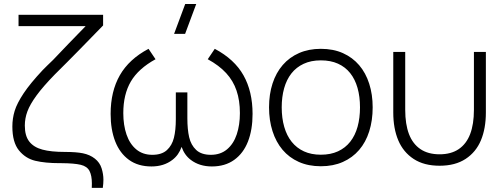

<svg xmlns="http://www.w3.org/2000/svg" viewBox="-20 -792 2438 932"><path d="M425.5 120Q426 108.5 426 98.5Q426 60.5 414.5 38Q403 15.5 372 8Q341 0.5 278 0H269.5Q199 0 151.2 -11.5Q103.5 -23 71.8 -62.2Q40 -101.5 40 -178Q40 -217 51.2 -253.8Q62.5 -290.5 94.5 -338.8Q126.5 -387 187 -451.5Q198.5 -463 210 -474.5Q221.5 -486 238 -501.5Q268.5 -533.5 312 -579Q355.5 -624.5 395.5 -665H70V-720H480.5V-668.5L363.5 -548.5Q334.5 -519 305.5 -489.8Q276.5 -460.5 246 -430.5Q188.5 -371.5 157 -328.2Q125.5 -285 113 -251.2Q100.5 -217.5 100.5 -182.5Q100.5 -132.5 122.2 -104.8Q144 -77 185.8 -65.8Q227.5 -54.5 295 -54.5Q350 -54.5 382 -48Q416.5 -41 440.5 -22Q464.5 -3 473.2 25Q482 53 482 80.5Q482 98.5 479 120Z M878.5 -627.5H825L879 -772.5H932.5ZM715.5 16Q650 16 605.8 -16.2Q561.5 -48.5 539.2 -105.8Q517 -163 517 -239Q517 -348.5 561.8 -426.8Q606.5 -505 701 -555L735 -504.5Q652 -459 615.2 -396.5Q578.5 -334 578.5 -243Q578.5 -184.5 594.2 -138.8Q610 -93 641.5 -66.8Q673 -40.5 719.5 -40.5Q765 -40.5 790 -63.2Q815 -86 824.2 -123Q833.5 -160 833.5 -214V-343.5H889.5V-218Q889.5 -164 898.2 -126Q907 -88 932.2 -64.2Q957.5 -40.5 1003.5 -40.5Q1050.5 -40.5 1082.2 -67.2Q1114 -94 1129.2 -139.8Q1144.5 -185.5 1144.5 -243Q1144.5 -304.5 1128.2 -352.2Q1112 -400 1077.8 -437.2Q1043.5 -474.5 988.5 -504.5L1022.5 -555Q1118 -504.5 1162 -426.2Q1206 -348 1206 -239Q1206 -162.5 1183.8 -105.2Q1161.5 -48 1117 -16Q1072.5 16 1008.5 16Q948 16 906 -16Q875.5 -39 861.5 -79Q847.5 -39 817 -16Q775.5 16 715.5 16Z M1537.5 15Q1477.5 15 1430.5 -6Q1383.5 -27 1351.5 -65Q1319.5 -103 1302.8 -155.5Q1286 -208 1286 -271Q1286 -334.5 1303 -386.8Q1320 -439 1352.5 -476.5Q1385 -514 1431.8 -534.5Q1478.5 -555 1537.5 -555Q1598 -555 1644.8 -534Q1691.5 -513 1723.5 -475.5Q1755.5 -438 1772.2 -385.8Q1789 -333.5 1789 -271Q1789 -207 1772.2 -154.2Q1755.5 -101.5 1723.2 -64Q1691 -26.5 1644.2 -5.8Q1597.5 15 1537.5 15ZM1537.5 -41Q1585 -41 1620.8 -57.5Q1656.5 -74 1680.2 -104.2Q1704 -134.5 1715.8 -177Q1727.5 -219.5 1727.5 -271Q1727.5 -323 1715.5 -365.2Q1703.5 -407.5 1679.8 -437.2Q1656 -467 1620.5 -483Q1585 -499 1537.5 -499Q1489.5 -499 1453.8 -482.2Q1418 -465.5 1394.5 -435.5Q1371 -405.5 1359.2 -363.5Q1347.5 -321.5 1347.5 -271Q1347.5 -218.5 1359.8 -176Q1372 -133.5 1396 -103.5Q1420 -73.5 1455.5 -57.2Q1491 -41 1537.5 -41Z M1889 -246V-540H1947V-259Q1947 -189 1965.2 -141.2Q1983.5 -93.5 2020.8 -68.2Q2058 -43 2114 -43Q2169.5 -43 2206.8 -68.2Q2244 -93.5 2262.2 -141.2Q2280.5 -189 2280.5 -259V-540H2338.5V-246Q2338.5 -168.5 2314.5 -111Q2290.5 -53.5 2240 -20.5Q2189.5 12.5 2114 12.5Q2038 12.5 1987.8 -20.5Q1937.5 -53.5 1913.2 -111Q1889 -168.5 1889 -246Z"/></svg>

Font: Vela Sans Light
Style: Regular
Weight: 300
Designer: Principal design: Mikhail Sharanda - project Manrope.
Design modification: Ravid Balaliev
Foundry: Mikhail Sharanda
Version: Version 1.001